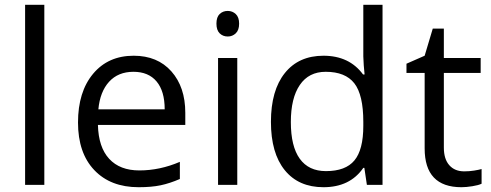

<svg xmlns="http://www.w3.org/2000/svg" viewBox="-20 -780 2073 810"><path d="M167 0H85.9V-759.8H167Z M564.9 9.8Q446.3 9.8 377.7 -62.5Q309.1 -134.8 309.1 -263.2Q309.1 -392.6 372.8 -468.8Q436.5 -544.9 543.9 -544.9Q644.5 -544.9 703.1 -478.8Q761.7 -412.6 761.7 -304.2V-252.9H393.1Q395.5 -158.7 440.7 -109.9Q485.8 -61 567.9 -61Q654.3 -61 738.8 -97.2V-24.9Q695.8 -6.3 657.5 1.7Q619.1 9.8 564.9 9.8ZM543 -477.1Q478.5 -477.1 440.2 -435.1Q401.9 -393.1 395 -318.8H674.8Q674.8 -395.5 640.6 -436.3Q606.4 -477.1 543 -477.1Z M981 0H899.9V-535.2H981ZM893.1 -680.2Q893.1 -708 906.7 -720.9Q920.4 -733.9 940.9 -733.9Q960.4 -733.9 974.6 -720.7Q988.8 -707.5 988.8 -680.2Q988.8 -652.8 974.6 -639.4Q960.4 -626 940.9 -626Q920.4 -626 906.7 -639.4Q893.1 -652.8 893.1 -680.2Z M1517.1 -71.8H1512.7Q1456.5 9.8 1344.7 9.8Q1239.7 9.8 1181.4 -62Q1123 -133.8 1123 -266.1Q1123 -398.4 1181.6 -471.7Q1240.2 -544.9 1344.7 -544.9Q1453.6 -544.9 1511.7 -465.8H1518.1L1514.6 -504.4L1512.7 -542V-759.8H1593.8V0H1527.8ZM1355 -58.1Q1438 -58.1 1475.3 -103.3Q1512.7 -148.4 1512.7 -249V-266.1Q1512.7 -379.9 1474.9 -428.5Q1437 -477.1 1354 -477.1Q1282.7 -477.1 1244.9 -421.6Q1207 -366.2 1207 -265.1Q1207 -162.6 1244.6 -110.4Q1282.2 -58.1 1355 -58.1Z M1938.5 -57.1Q1960 -57.1 1980 -60.3Q2000 -63.5 2011.7 -66.9V-4.9Q1998.5 1.5 1972.9 5.6Q1947.3 9.8 1926.8 9.8Q1771.5 9.8 1771.5 -153.8V-472.2H1694.8V-511.2L1771.5 -544.9L1805.7 -659.2H1852.5V-535.2H2007.8V-472.2H1852.5V-157.2Q1852.5 -108.9 1875.5 -83Q1898.4 -57.1 1938.5 -57.1Z"/></svg>

Font: f04920746
Style: Regular
Weight: 400
Foundry: Ascender Corporation
Version: Version 1.10